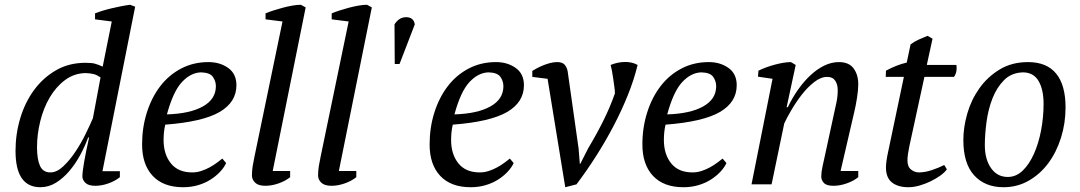

<svg xmlns="http://www.w3.org/2000/svg" viewBox="-20 -772 4522 804"><path d="M191 -50Q218 -50 245 -75.5Q272 -101 296 -137Q320 -173 339 -212Q358 -251 369 -277L401 -448Q386 -458 373.5 -461.5Q361 -465 338 -466Q290 -465 252 -436.5Q214 -408 188 -363.5Q162 -319 148.5 -264Q135 -209 135 -156Q135 -105 147.5 -77.5Q160 -50 191 -50ZM349 -196Q336 -160 316 -123Q296 -86 270.5 -56Q245 -26 214.5 -7Q184 12 149 12Q45 12 45 -140Q45 -211 65 -277.5Q85 -344 123 -395.5Q161 -447 215 -478Q269 -509 338 -509Q364 -509 377 -505.5Q390 -502 410 -493L448 -682L378 -691V-716Q393 -722 411 -727.5Q429 -733 448.5 -737.5Q468 -742 488 -746Q508 -750 525 -752L546 -744L409 -55H482V-30Q462 -14 434 -4Q406 6 379 6Q350 6 337.5 -6.5Q325 -19 325 -33Q325 -51 332 -92Q339 -133 353 -196Z M927 -89Q918 -70 901 -52Q884 -34 861 -19.5Q838 -5 809 3.5Q780 12 747 12Q664 12 619.5 -35.5Q575 -83 575 -167Q575 -238 595 -301Q615 -364 651 -411Q687 -458 738.5 -485Q790 -512 853 -512Q901 -512 935.5 -487.5Q970 -463 970 -415Q970 -344 899.5 -303Q829 -262 672 -250Q668 -233 666.5 -217Q665 -201 665 -186Q665 -126 695.5 -88Q726 -50 785 -50Q804 -50 822.5 -56Q841 -62 857.5 -71Q874 -80 887.5 -90Q901 -100 911 -108ZM822 -469Q779 -468 742 -428.5Q705 -389 679 -293Q776 -296 830 -326.5Q884 -357 884 -411Q884 -432 871.5 -450Q859 -468 822 -469Z M1163 -682 1092 -691V-716Q1106 -722 1124.5 -728Q1143 -734 1163.5 -739.5Q1184 -745 1204 -748.5Q1224 -752 1240 -752L1260 -741L1122 -56H1195V-30Q1175 -14 1146.5 -4Q1118 6 1091 6Q1062 6 1048.5 -7Q1035 -20 1035 -37Q1035 -57 1038 -76Q1041 -95 1046 -118Z M1440 -682 1369 -691V-716Q1383 -722 1401.5 -728Q1420 -734 1440.5 -739.5Q1461 -745 1481 -748.5Q1501 -752 1517 -752L1537 -741L1399 -56H1472V-30Q1452 -14 1423.5 -4Q1395 6 1368 6Q1339 6 1325.5 -7Q1312 -20 1312 -37Q1312 -57 1315 -76Q1318 -95 1323 -118Z M1632 -670Q1640 -683 1652 -691.5Q1664 -700 1681 -700Q1712 -700 1717 -670L1653 -504H1633Z M2131 -89Q2122 -70 2105 -52Q2088 -34 2065 -19.5Q2042 -5 2013 3.5Q1984 12 1951 12Q1868 12 1823.5 -35.5Q1779 -83 1779 -167Q1779 -238 1799 -301Q1819 -364 1855 -411Q1891 -458 1942.5 -485Q1994 -512 2057 -512Q2105 -512 2139.5 -487.5Q2174 -463 2174 -415Q2174 -344 2103.5 -303Q2033 -262 1876 -250Q1872 -233 1870.5 -217Q1869 -201 1869 -186Q1869 -126 1899.5 -88Q1930 -50 1989 -50Q2008 -50 2026.5 -56Q2045 -62 2061.5 -71Q2078 -80 2091.5 -90Q2105 -100 2115 -108ZM2026 -469Q1983 -468 1946 -428.5Q1909 -389 1883 -293Q1980 -296 2034 -326.5Q2088 -357 2088 -411Q2088 -432 2075.5 -450Q2063 -468 2026 -469Z M2443 -151Q2479 -211 2507 -267.5Q2535 -324 2555 -381Q2555 -392 2552.5 -409.5Q2550 -427 2547.5 -445Q2545 -463 2542 -478.5Q2539 -494 2537 -500Q2566 -512 2596.5 -512.5Q2627 -513 2650 -500Q2635 -438 2609 -373.5Q2583 -309 2549.5 -245Q2516 -181 2476.5 -119Q2437 -57 2394 0L2347 12L2273 -442L2209 -450V-475Q2215 -479 2227 -485.5Q2239 -492 2253.5 -498Q2268 -504 2283.5 -508Q2299 -512 2313 -512Q2335 -512 2344.5 -501Q2354 -490 2357 -474L2403 -149L2408 -86H2410Z M3022 -89Q3013 -70 2996 -52Q2979 -34 2956 -19.5Q2933 -5 2904 3.5Q2875 12 2842 12Q2759 12 2714.5 -35.5Q2670 -83 2670 -167Q2670 -238 2690 -301Q2710 -364 2746 -411Q2782 -458 2833.5 -485Q2885 -512 2948 -512Q2996 -512 3030.5 -487.5Q3065 -463 3065 -415Q3065 -344 2994.5 -303Q2924 -262 2767 -250Q2763 -233 2761.5 -217Q2760 -201 2760 -186Q2760 -126 2790.5 -88Q2821 -50 2880 -50Q2899 -50 2917.5 -56Q2936 -62 2952.5 -71Q2969 -80 2982.5 -90Q2996 -100 3006 -108ZM2917 -469Q2874 -468 2837 -428.5Q2800 -389 2774 -293Q2871 -296 2925 -326.5Q2979 -357 2979 -411Q2979 -432 2966.5 -450Q2954 -468 2917 -469Z M3470 -285Q3477 -316 3482.5 -342.5Q3488 -369 3488 -395Q3488 -418 3477.5 -434Q3467 -450 3444 -450Q3417 -450 3389 -428Q3361 -406 3337 -375Q3313 -344 3293.5 -310.5Q3274 -277 3264 -255L3211 0H3127L3215 -442L3154 -451L3156 -476Q3170 -483 3187.5 -489.5Q3205 -496 3223.5 -501Q3242 -506 3259.5 -509Q3277 -512 3292 -512L3312 -500L3274 -323H3279Q3298 -363 3322.5 -397.5Q3347 -432 3374.5 -457.5Q3402 -483 3432 -497.5Q3462 -512 3493 -512Q3535 -512 3554.5 -485.5Q3574 -459 3574 -419Q3574 -397 3569 -364Q3564 -331 3557 -302L3500 -56H3574V-30Q3554 -14 3525.5 -4Q3497 6 3470 6Q3441 6 3430 -6Q3419 -18 3419 -32Q3419 -51 3424 -73.5Q3429 -96 3434 -119Z M3690 -476Q3710 -487 3732.5 -496Q3755 -505 3777 -510L3793 -586Q3807 -597 3825.5 -605.5Q3844 -614 3864 -622L3885 -610L3861 -500H3985Q3987 -488 3985 -475Q3983 -462 3975 -450H3851L3788 -160Q3784 -141 3782 -126.5Q3780 -112 3780 -100Q3780 -74 3795 -62Q3810 -50 3828 -50Q3853 -50 3881.5 -59.5Q3910 -69 3934 -81L3945 -63Q3936 -50 3918 -37Q3900 -24 3877.5 -13Q3855 -2 3830.5 5Q3806 12 3784 12Q3740 12 3715 -8Q3690 -28 3690 -70Q3690 -84 3692.5 -101Q3695 -118 3699 -136L3765 -450H3689Z M4014 -186Q4014 -239 4030.5 -296.5Q4047 -354 4081 -402Q4115 -450 4166 -481Q4217 -512 4285 -512Q4363 -512 4402.5 -464Q4442 -416 4442 -322Q4442 -256 4423 -195.5Q4404 -135 4370 -89Q4336 -43 4288 -15.5Q4240 12 4182 12Q4105 12 4059.5 -37.5Q4014 -87 4014 -186ZM4265 -469Q4216 -468 4185 -437Q4154 -406 4136 -360Q4118 -314 4111 -261Q4104 -208 4104 -164Q4104 -105 4130 -68Q4156 -31 4200 -31Q4235 -31 4262.5 -57.5Q4290 -84 4309.5 -127.5Q4329 -171 4339.5 -226Q4350 -281 4350 -337Q4350 -396 4329.5 -432Q4309 -468 4265 -469Z"/></svg>

Font: PTSerifItalic
Style: Italic
Weight: 400
Italic angle: -12°
Designer: A.Korolkova, O.Umpeleva, V.Yefimov
Foundry: ParaType Ltd
Version: Version 1.000W OFL